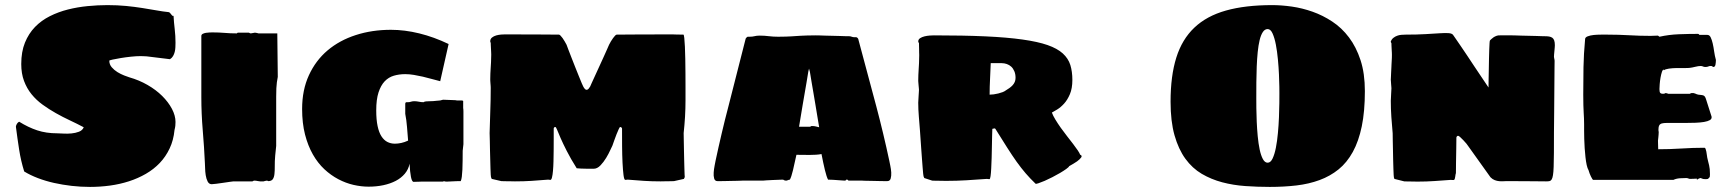

<svg xmlns="http://www.w3.org/2000/svg" viewBox="-20 -715 6854 759"><path d="M669.9 -201.2Q666 -160.6 650.6 -128.2Q635.3 -95.7 611.6 -70.8Q587.9 -45.9 556.6 -27.8Q525.4 -9.8 489.7 1.7Q454.1 13.2 414.8 18.6Q375.5 23.9 335.9 23.9Q299.3 23.9 263.2 19.8Q227.1 15.6 193.4 8.1Q159.7 0.5 129.6 -11Q99.6 -22.5 75.7 -37.1Q62.5 -79.1 55.7 -123.3Q48.8 -167.5 43 -212.9V-215.8Q43.9 -220.7 47.1 -225.8Q50.3 -231 55.7 -233.9Q91.8 -211.4 127.2 -199.7Q162.6 -188 206.1 -188Q214.8 -188 230.5 -187Q246.1 -186 262.2 -187.5Q278.3 -189 292.2 -194.3Q306.2 -199.7 311 -211.9Q285.2 -225.6 256.6 -239Q228 -252.4 200.7 -267.8Q173.3 -283.2 148.4 -301.3Q123.5 -319.3 104.7 -342.5Q85.9 -365.7 75 -395Q64 -424.3 64 -461.9Q64 -510.3 78.6 -546.4Q93.3 -582.5 118.4 -608.4Q143.6 -634.3 177.2 -651.1Q210.9 -668 248.8 -677.5Q286.6 -687 326.7 -690.9Q366.7 -694.8 404.8 -694.8Q444.8 -694.8 479 -691.4Q513.2 -688 542.7 -683.3Q572.3 -678.7 597.9 -674.1Q623.5 -669.4 647 -667Q649.4 -666.5 651.6 -664.3Q653.8 -662.1 655.8 -659.4Q657.7 -656.7 659.7 -654.5Q661.6 -652.3 664.1 -651.9Q665 -651.9 665 -652.3Q665 -652.8 666 -652.8Q667.5 -626 670.7 -599.6Q673.8 -573.2 673.8 -545.9Q673.8 -537.1 673.3 -527.8Q672.9 -518.6 670.7 -509.8Q668.5 -501 664.1 -493.4Q659.7 -485.8 651.9 -481L560.1 -492.2Q556.2 -492.2 550.3 -492.7Q544.4 -493.2 536.1 -493.2Q520 -493.2 498.5 -491Q477.1 -488.8 457.8 -485.6Q438.5 -482.4 425.3 -479.5Q412.1 -476.6 412.1 -475.1Q412.1 -460.4 421.6 -449.2Q431.2 -438 444.3 -429.9Q457.5 -421.9 470.9 -416.7Q484.4 -411.6 491.7 -409.2Q529.8 -398.4 563.2 -379.2Q596.7 -359.9 621.1 -335.7Q645.5 -311.5 659.7 -284.7Q673.8 -257.8 673.8 -232.9Q673.8 -224.6 673.1 -217.8Q672.4 -210.9 669.9 -201.2Z M1067.9 -100.1Q1065.9 -77.1 1066.2 -58.6Q1066.4 -40 1064.9 -26.9Q1063.5 -13.7 1058.1 -6.3Q1052.7 1 1040 1Q1039.1 1 1038.1 0Q1037.1 -1 1036.1 -1Q1034.7 -1 1032.2 -0.5Q1029.8 0 1027.3 0.5Q1024.9 1.5 1022 2Q1013.2 2.4 1008.1 2Q1002.9 1.5 999 0.7Q995.1 0 992.2 -0.5Q989.3 -1 984.9 -1Q983.9 -1 981.4 0Q979 1 978 2H902.8Q901.4 2 889.4 3.7Q877.4 5.4 862.8 7.6Q848.1 9.8 834.7 11.5Q821.3 13.2 816.9 13.2Q806.2 13.2 800.8 2.4Q795.4 -8.3 793.2 -22.5Q791 -36.6 790.8 -50.3Q790.5 -64 790 -69.8Q787.1 -133.3 781.5 -199.7Q775.9 -266.1 775.9 -330.1V-572.8Q775.9 -578.1 781.2 -581.1Q786.6 -584 793.9 -585.2Q801.3 -586.4 809.1 -586.7Q816.9 -586.9 821.8 -586.9Q845.2 -586.9 867.7 -585Q890.1 -583 916 -583L919.9 -585.9H963.9Q964.8 -585 967.5 -584Q970.2 -583 971.2 -583Q971.7 -583 974.4 -583.5Q977.1 -584 980 -584.5Q982.9 -585 985.1 -585.4Q987.3 -585.9 987.8 -585.9Q990.2 -585.9 995.4 -584.7Q1000.5 -583.5 1002 -583H1076.2L1078.1 -411.1Q1077.1 -408.2 1074.5 -389.6Q1071.8 -371.1 1071.8 -333V-138.2Z M1809.1 -119.1Q1809.1 -98.6 1808.8 -79.6Q1808.6 -60.5 1807.9 -44.4Q1807.1 -28.3 1805.7 -16.6Q1804.2 -4.9 1801.3 1Q1793.9 1 1784.9 1.2Q1775.9 1.5 1767.6 2Q1758.3 2.4 1748 2.9H1746.1Q1739.3 2.9 1737.3 2Q1735.8 1.5 1736.3 1Q1734.9 1 1733.9 1.5Q1731.4 2.4 1731.4 2.9H1645Q1644.5 2.9 1640.6 3.2Q1636.7 3.4 1631.6 3.4Q1626.5 3.4 1621.8 3.7Q1617.2 3.9 1615.2 3.9Q1608.4 3.9 1604.5 -15.9Q1600.6 -35.6 1599.1 -67.9Q1594.7 -45.4 1580.3 -28.3Q1565.9 -11.2 1544.4 0Q1522.9 11.2 1495.4 17.1Q1467.8 22.9 1437 22.9Q1408.2 22.9 1377.4 15.9Q1346.7 8.8 1317.4 -6.6Q1288.1 -22 1262.2 -46.1Q1236.3 -70.3 1216.8 -104.5Q1197.3 -138.7 1185.8 -183.3Q1174.3 -228 1174.3 -284.2Q1174.3 -359.4 1201.2 -417.7Q1228 -476.1 1275.1 -515.9Q1322.3 -555.7 1386.5 -576.4Q1450.7 -597.2 1525.4 -597.2Q1579.6 -597.2 1637.5 -583Q1695.3 -568.8 1753.4 -541L1720.2 -394Q1704.1 -397.9 1686.8 -402.8Q1669.4 -407.7 1651.6 -411.9Q1633.8 -416 1616.2 -418.9Q1598.6 -421.9 1582 -421.9Q1558.1 -421.9 1537.1 -415.8Q1516.1 -409.7 1500.7 -393.6Q1485.4 -377.4 1476.3 -349.6Q1467.3 -321.8 1467.3 -278.8Q1467.3 -241.7 1472.7 -216.6Q1478 -191.4 1488 -176Q1498 -160.6 1511.5 -153.8Q1524.9 -147 1541 -147Q1553.2 -147 1566.4 -149.9Q1579.6 -152.8 1593.3 -159.2Q1590.8 -187 1588.9 -213.6Q1586.9 -240.2 1582 -265.1V-304.2Q1582 -311 1587.4 -311H1593.3Q1599.1 -311 1604.7 -313Q1610.4 -314.9 1617.2 -314.9Q1627 -314.9 1635.7 -313Q1644.5 -311 1654.3 -311Q1657.2 -313.5 1664.3 -314.2Q1671.4 -314.9 1680.2 -314.9Q1692.4 -314.9 1703.6 -316.4Q1714.8 -317.9 1720.2 -317.9L1731.4 -320.8Q1746.1 -320.3 1758.3 -319.8Q1768.1 -319.3 1776.6 -319.1Q1785.2 -318.8 1785.2 -317.9H1807.1L1811 -315.9V-288.1Q1811.5 -284.2 1811.8 -281.2Q1812 -278.3 1812 -273.2Q1812 -268.1 1812 -258.8Q1812 -249.5 1812 -232.9V-145Q1812 -144.5 1811.5 -140.6Q1811 -136.7 1810.5 -132.1Q1810.1 -127.4 1809.6 -123.5Q1809.1 -119.6 1809.1 -119.1Z M2313 -373Q2313.5 -374.5 2318.8 -386.2Q2324.2 -397.9 2332 -415Q2339.8 -432.1 2348.9 -451.9Q2357.9 -471.7 2366 -489.3Q2374 -506.8 2379.9 -520.3Q2385.7 -533.7 2387.7 -538.1Q2390.6 -544.4 2395 -551.5Q2399.4 -558.6 2403.6 -564.5Q2407.7 -570.3 2411.6 -574.2Q2415.5 -578.1 2418 -578.1Q2433.1 -578.1 2484.9 -578.6Q2536.6 -579.1 2630.9 -579.1Q2638.7 -579.1 2643.1 -578.9Q2647.5 -578.6 2652.1 -578.6Q2656.7 -578.6 2663.3 -578.4Q2669.9 -578.1 2681.6 -578.1Q2683.6 -578.1 2685.1 -564.9Q2686.5 -551.8 2687.5 -530.5Q2688.5 -509.3 2689 -481.7Q2689.5 -454.1 2689.7 -425Q2689.9 -396 2689.9 -368.2Q2689.9 -340.3 2689.9 -317.9Q2689.9 -286.1 2688 -253.4Q2686 -220.7 2682.6 -189Q2682.6 -176.3 2683.1 -158.4Q2683.6 -140.6 2683.8 -121.6Q2684.1 -102.5 2684.6 -83.5Q2685.1 -64.5 2685.5 -49.3Q2686 -34.2 2686.3 -24.7Q2686.5 -15.1 2687 -15.1L2683.6 -7.8L2644.5 1Q2644 1 2637.9 1.2Q2631.8 1.5 2623.5 1.5Q2615.2 1.5 2606.4 1.7Q2597.7 2 2591.8 2Q2556.6 2 2526.4 0Q2496.1 -2 2460.9 -4.9Q2460 -4.9 2457 -4.4Q2454.1 -3.9 2451.7 -3.9Q2447.3 -3.9 2444.8 -23.2Q2442.4 -42.5 2440.9 -72.3Q2439.5 -102.1 2439.2 -137.7Q2439 -173.3 2439 -206.1Q2439 -209 2436.8 -210.9Q2434.6 -212.9 2431.6 -212.9Q2429.7 -212.9 2425.8 -204.3Q2421.9 -195.8 2417.2 -184.1Q2412.6 -172.4 2408.2 -159.9Q2403.8 -147.5 2400.9 -139.2Q2398.9 -136.2 2392.6 -121.8Q2386.2 -107.4 2376.2 -90.8Q2366.2 -74.2 2353.5 -61Q2340.8 -47.9 2326.7 -47.9Q2321.8 -47.9 2313.7 -47.9Q2305.7 -47.9 2296.1 -48.1Q2286.6 -48.3 2276.9 -48.6Q2267.1 -48.8 2259.8 -49.8Q2235.8 -87.9 2220.5 -118.2Q2205.1 -148.4 2196 -169.4Q2187 -190.4 2182.4 -201.7Q2177.7 -212.9 2175.8 -212.9Q2168.9 -212.9 2168.9 -206.1Q2168.9 -187.5 2168.9 -165.3Q2168.9 -143.1 2168.7 -120.6Q2168.5 -98.1 2168 -77.1Q2167.5 -56.2 2166 -39.8Q2164.6 -23.4 2162.1 -13.7Q2159.7 -3.9 2155.8 -3.9Q2153.3 -3.9 2150.6 -4.4Q2147.9 -4.9 2147 -4.9Q2111.8 -2 2081.3 0Q2050.8 2 2015.6 2Q2010.3 2 2001.2 1.7Q1992.2 1.5 1983.6 1.5Q1975.1 1.5 1968.8 1.2Q1962.4 1 1961.9 1L1923.8 -7.8L1920.9 -15.1Q1920.4 -15.1 1919.9 -24.7Q1919.4 -34.2 1918.9 -49.3Q1918.5 -64.5 1918 -83.5Q1917.5 -102.5 1917 -121.6Q1916.5 -140.6 1916.3 -158.4Q1916 -176.3 1915.5 -189Q1916.5 -234.4 1918.2 -277.1Q1919.9 -319.8 1919.9 -367.2Q1919.9 -369.1 1919.7 -374.3Q1919.4 -379.4 1918.9 -384.8Q1918.5 -390.1 1918.2 -395Q1918 -399.9 1918 -400.9Q1918 -413.6 1918.5 -424.1Q1918.9 -434.6 1919.7 -445.6Q1920.4 -456.5 1921.1 -469.2Q1921.9 -481.9 1921.9 -499Q1921.9 -501.5 1921.6 -508.3Q1921.4 -515.1 1920.9 -522.5Q1920.4 -529.8 1920.2 -536.6Q1919.9 -543.5 1919.9 -545.9Q1918 -547.9 1918 -551.8Q1918 -561 1925 -566.7Q1932.1 -572.3 1941.7 -575Q1951.2 -577.6 1961.2 -578.4Q1971.2 -579.1 1976.6 -579.1Q2070.8 -579.1 2122.8 -578.6Q2174.8 -578.1 2189.9 -578.1Q2191.9 -578.1 2195.8 -574.2Q2199.7 -570.3 2203.9 -564.5Q2208 -558.6 2212.2 -551.5Q2216.3 -544.4 2219.7 -538.1Q2221.2 -533.7 2226.3 -520.3Q2231.4 -506.8 2238.5 -488.8Q2245.6 -470.7 2253.4 -450.9Q2261.2 -431.2 2268.1 -414.3Q2274.9 -397.5 2279.8 -385.7Q2284.7 -374 2285.6 -373Q2292.5 -359.9 2298.8 -359.9Q2303.2 -359.9 2306.9 -364.3Q2310.5 -368.7 2313 -373Z M3056.6 -569.8Q3074.2 -569.8 3086.7 -570.3Q3099.1 -570.8 3108.9 -571.3Q3118.7 -571.8 3127.2 -572.5Q3135.7 -573.2 3146.2 -573.7Q3156.7 -574.2 3170.7 -574.7Q3184.6 -575.2 3204.6 -575.2Q3208 -575.2 3218 -575Q3228 -574.7 3241.2 -574.2Q3254.4 -573.7 3269.5 -573.5Q3284.7 -573.2 3298.1 -572.8Q3311.5 -572.3 3322 -572Q3332.5 -571.8 3336.4 -571.8Q3342.3 -571.8 3346.9 -569.8Q3351.6 -567.9 3357.4 -567.9H3365.2Q3368.7 -566.9 3371.1 -563.7Q3373.5 -560.5 3373.5 -558.1L3444.3 -293.9Q3458 -242.2 3471.2 -187Q3484.4 -131.8 3495.6 -79.1Q3496.6 -73.2 3499.5 -59.8Q3502.4 -46.4 3503.2 -33Q3503.9 -19.5 3501 -9.3Q3498 1 3487.3 1Q3484.4 1 3475.8 1Q3467.3 1 3456.5 0.7Q3445.8 0.5 3434.3 0.2Q3422.9 0 3412.8 -0.2Q3402.8 -0.5 3396 -0.5Q3389.2 -0.5 3388.7 -1H3333.5Q3333.5 -2 3332.5 -3.4Q3331.5 -4.9 3325.7 -4.9Q3324.7 -4.9 3323.7 -2.9Q3322.8 -1 3321.3 -1H3318.4Q3317.9 -1 3310.8 -1.5Q3303.7 -2 3293.7 -2.7Q3283.7 -3.4 3272.7 -4.2Q3261.7 -4.9 3253.4 -4.9Q3247.6 -15.6 3241 -42.7Q3234.4 -69.8 3227.5 -106Q3217.3 -104 3205.1 -103.3Q3192.9 -102.5 3179.7 -102.5Q3166.5 -102.5 3153.3 -102.8Q3140.1 -103 3128.4 -103Q3121.1 -68.4 3114.7 -42Q3108.4 -15.6 3102.5 -4.9Q3099.6 -4.9 3095 -2.9Q3090.3 -1 3089.4 -1H3087.4Q3082 -1 3079.3 -2.9Q3076.7 -4.9 3074.2 -4.9Q3052.2 -4.4 3035.2 -3.4Q3020.5 -2.4 3008.5 -2Q2996.6 -1.5 2996.6 -1H2915.5Q2915 -1 2908.4 -0.7Q2901.9 -0.5 2891.8 -0.2Q2881.8 0 2870.1 0.2Q2858.4 0.5 2847.7 0.7Q2836.9 1 2828.4 1Q2819.8 1 2816.4 1Q2806.2 1 2803.2 -9.3Q2800.3 -19.5 2801.3 -33Q2802.2 -46.4 2804.9 -59.8Q2807.6 -73.2 2808.6 -79.1Q2819.8 -131.8 2832.8 -187Q2845.7 -242.2 2859.4 -293.9L2927.2 -560.1Q2927.2 -562.5 2930.2 -565.7Q2933.1 -568.8 2935.5 -569.8H2943.4Q2954.6 -569.8 2962.9 -572Q2971.2 -574.2 2983.4 -574.2Q3002 -574.2 3019 -572Q3036.1 -569.8 3056.6 -569.8ZM3175.3 -431.2Q3175.3 -430.7 3173.3 -419.4Q3171.4 -408.2 3168.5 -390.1Q3165.5 -372.1 3161.4 -348.9Q3157.2 -325.7 3153.3 -301.8Q3149.4 -277.8 3145.5 -254.9Q3141.6 -231.9 3138.7 -213.9H3182.6Q3183.6 -214.8 3185.5 -215.8Q3187.5 -216.8 3188.5 -216.8H3190.4Q3198.7 -216.8 3205.1 -215.1Q3211.4 -213.4 3218.3 -211.9Q3215.3 -230 3211.4 -253.2Q3207.5 -276.4 3203.6 -300.5Q3199.7 -324.7 3195.6 -347.9Q3191.4 -371.1 3188.5 -389.4Q3185.5 -407.7 3183.6 -419.2Q3181.6 -430.7 3181.6 -431.2Q3181.2 -432.1 3180.7 -434.1Q3180.2 -435.5 3179.7 -438Q3179.2 -440.4 3178.2 -443.8Q3177.2 -440.4 3176.8 -438Q3176.3 -435.5 3175.8 -434.1Q3175.3 -432.1 3175.3 -431.2Z M4206.5 -58.1Q4205.1 -54.2 4194.8 -46.9Q4184.6 -39.6 4170.4 -31.2Q4156.2 -22.9 4140.1 -14.6Q4124 -6.3 4109.9 -0.2Q4095.7 5.9 4085.4 9.3Q4075.2 12.7 4073.7 11.2Q4051.8 -9.8 4034.2 -30.3Q4016.6 -50.8 3999 -75.4Q3981.4 -100.1 3961.4 -131.6Q3941.4 -163.1 3914.6 -206.1Q3913.1 -207.5 3912.1 -207.5Q3909.7 -207.5 3906.5 -206.5Q3903.3 -205.6 3902.8 -205.6Q3902.3 -195.3 3901.9 -176.5Q3901.4 -157.7 3901.1 -135.5Q3900.9 -113.3 3900.1 -90.6Q3899.4 -67.9 3898.4 -49.1Q3897.5 -30.3 3895.8 -18.6Q3894 -6.8 3891.6 -6.8Q3888.2 -6.8 3885.3 -7.3Q3882.3 -7.8 3881.3 -7.8Q3839.8 -4.9 3801 -2.4Q3762.2 0 3720.7 0Q3715.3 0 3706.1 -0.2Q3696.8 -0.5 3687.7 -0.5Q3678.7 -0.5 3672.1 -0.7Q3665.5 -1 3665 -1L3633.8 -11.2L3630.9 -18.1Q3630.4 -18.1 3629.4 -28.1Q3628.4 -38.1 3627.2 -53.7Q3626 -69.3 3624.5 -89.1Q3623 -108.9 3621.6 -128.9Q3620.1 -148.9 3618.9 -167.5Q3617.7 -186 3616.7 -199.2Q3614.7 -225.6 3612.3 -254.2Q3609.9 -282.7 3609.9 -309.1Q3609.9 -311 3610.4 -318.4Q3610.8 -325.7 3611.3 -334.5Q3611.8 -343.3 3612.3 -350.6Q3612.8 -357.9 3612.8 -359.9Q3612.8 -361.3 3612.3 -366.5Q3611.8 -371.6 3611.3 -377.4Q3610.8 -383.3 3610.4 -388.4Q3609.9 -393.6 3609.9 -395Q3609.9 -408.2 3610.4 -418.9Q3610.8 -429.7 3611.6 -440.9Q3612.3 -452.1 3613 -465.3Q3613.8 -478.5 3613.8 -497.1Q3613.8 -500 3613.5 -506.8Q3613.3 -513.7 3613.3 -521Q3613.3 -528.3 3613 -535.2Q3612.8 -542 3612.8 -544.9Q3611.8 -545.9 3610.8 -547.6Q3609.9 -549.3 3609.9 -550.8Q3609.9 -559.1 3617.2 -564Q3624.5 -568.8 3634.8 -571.3Q3645 -573.7 3655.5 -574.5Q3666 -575.2 3671.9 -575.2Q3789.1 -575.2 3875 -571.3Q3960.9 -567.4 4021.7 -558.8Q4082.5 -550.3 4121.1 -536.9Q4159.7 -523.4 4181.4 -503.7Q4203.1 -483.9 4211.2 -458Q4219.2 -432.1 4219.2 -398.9Q4219.2 -365.7 4209.5 -342.8Q4199.7 -319.8 4186.3 -305.2Q4172.9 -290.5 4159.2 -282.2Q4145.5 -273.9 4138.2 -270Q4142.6 -257.8 4152.1 -242.2Q4161.6 -226.6 4173.3 -210Q4185.1 -193.4 4198 -177Q4210.9 -160.6 4221.9 -146.2Q4232.9 -131.8 4240.5 -120.6Q4248 -109.4 4250 -103.5Q4259.3 -99.6 4253.9 -92.3Q4248.5 -85 4237.8 -77.1Q4225.1 -68.4 4206.5 -58.1ZM3896.5 -465.3Q3895.5 -434.1 3893.8 -403.1Q3892.1 -372.1 3892.1 -340.8Q3899.4 -340.8 3908.4 -342Q3917.5 -343.3 3926.5 -345.5Q3935.5 -347.7 3943.6 -350.8Q3951.7 -354 3956.5 -357.9Q3963.9 -362.3 3970.7 -367.2Q3977.5 -372.1 3982.9 -377.9Q3988.3 -383.8 3991.5 -391.1Q3994.6 -398.4 3994.6 -407.2Q3994.6 -422.4 3989.7 -433.6Q3984.9 -444.8 3977.3 -451.7Q3969.7 -458.5 3960 -461.9Q3950.2 -465.3 3940.4 -465.3H3913.1Z M4999.5 23.9Q4950.7 23.9 4902.8 20.5Q4855 17.1 4811.5 5.6Q4768.1 -5.9 4730.7 -27.8Q4693.4 -49.8 4666 -87.4Q4638.7 -125 4623 -180.2Q4607.4 -235.4 4607.4 -313Q4607.4 -415 4630.1 -487.3Q4652.8 -559.6 4701.4 -605.7Q4750 -651.9 4826.2 -673.3Q4902.3 -694.8 5009.3 -694.8Q5045.4 -694.8 5086.7 -689Q5127.9 -683.1 5168.7 -668.7Q5209.5 -654.3 5246.8 -629.6Q5284.2 -605 5312.7 -567.1Q5341.3 -529.3 5358.4 -477.1Q5375.5 -424.8 5375.5 -355Q5375.5 -274.9 5363.3 -215.8Q5351.1 -156.7 5327.9 -114.5Q5304.7 -72.3 5271.5 -45.4Q5238.3 -18.6 5196.5 -3.2Q5154.8 12.2 5105.2 18.1Q5055.7 23.9 4999.5 23.9ZM4946.3 -327.1Q4946.3 -312 4946.5 -287.1Q4946.8 -262.2 4948 -233.9Q4949.2 -205.6 4951.9 -176.8Q4954.6 -147.9 4959.5 -124.5Q4964.4 -101.1 4972.2 -86.4Q4980 -71.8 4991.2 -71.8Q5002.9 -71.8 5010.7 -88.4Q5018.6 -105 5023.7 -130.9Q5028.8 -156.7 5031.7 -188.7Q5034.7 -220.7 5035.9 -251.2Q5037.1 -281.7 5037.4 -307.6Q5037.6 -333.5 5037.6 -347.2Q5037.6 -351.6 5037.4 -372.1Q5037.1 -392.6 5035.9 -420.7Q5034.7 -448.7 5031.7 -480.2Q5028.8 -511.7 5023.7 -538.3Q5018.6 -564.9 5010.7 -582.5Q5002.9 -600.1 4991.2 -600.1Q4980 -600.1 4972.2 -588.4Q4964.4 -576.7 4959.5 -556.4Q4954.6 -536.1 4951.9 -509.3Q4949.2 -482.4 4948 -452.1Q4946.8 -421.9 4946.5 -389.6Q4946.3 -357.4 4946.3 -327.1Z M6123 -191.9Q6123 -143.6 6122.8 -110.6Q6122.6 -77.6 6121.8 -55.9Q6121.1 -34.2 6119.1 -22.5Q6117.2 -10.7 6113.8 -5.4Q6110.4 0 6105.2 1Q6100.1 2 6092.3 2Q6065.4 2 6038.6 1.5Q6015.1 1.5 5987.5 1.2Q5960 1 5935.1 1Q5929.7 1 5922.4 1.5Q5915 2 5906.5 1.2Q5897.9 0.5 5888.9 -2.9Q5879.9 -6.3 5872.1 -14.2L5784.2 -137.2Q5782.7 -140.1 5777.1 -147Q5771.5 -153.8 5764.9 -160.6Q5758.3 -167.5 5752.4 -172.9Q5746.6 -178.2 5744.1 -178.2Q5741.2 -178.2 5739.3 -175.8Q5737.3 -173.3 5737.3 -170.9Q5737.3 -165 5737.1 -153.8Q5736.8 -142.6 5736.8 -128.7Q5736.8 -114.7 5736.3 -99.4Q5735.8 -84 5735.8 -70.3Q5735.8 -56.6 5735.6 -46.1Q5735.4 -35.6 5735.4 -30.8Q5734.4 -28.8 5733.9 -24.9Q5733.4 -21 5732.7 -16.6Q5731.9 -12.2 5731 -8.5Q5730 -4.9 5728 -3.9Q5727.1 -2.9 5721.7 -3.4Q5716.3 -3.9 5715.3 -3.9Q5681.6 -1.5 5650.4 0.7Q5619.1 2.9 5584.5 2.9Q5579.1 2.9 5570.3 2.7Q5561.5 2.4 5553 2.4Q5544.4 2.4 5538.1 2.2Q5531.7 2 5531.2 2L5492.2 -7.8L5490.2 -14.2Q5489.7 -14.2 5489.3 -23.7Q5488.8 -33.2 5488.3 -48.3Q5487.8 -63.5 5487.3 -82.5Q5486.8 -101.6 5486.6 -120.6Q5486.3 -139.6 5485.8 -157.5Q5485.4 -175.3 5485.4 -188Q5482.4 -219.7 5480.2 -252.4Q5478 -285.2 5478 -316.9Q5478 -318.8 5478.5 -325.9Q5479 -333 5479.2 -341.3Q5479.5 -349.6 5480 -356.9Q5480.5 -364.3 5480.5 -366.2Q5480.5 -367.7 5480 -372.6Q5479.5 -377.4 5479.2 -383.1Q5479 -388.7 5478.5 -393.6Q5478 -398.4 5478 -399.9Q5478 -401.9 5478.5 -409.4Q5479 -417 5479.2 -425.8Q5479.5 -434.6 5480 -442.4Q5480.5 -450.2 5480.5 -452.1Q5480.5 -452.6 5480.7 -458.3Q5481 -463.9 5481.4 -471.2Q5481.9 -478.5 5482.2 -486.1Q5482.4 -493.7 5482.4 -498Q5482.4 -500 5482.2 -506.6Q5481.9 -513.2 5481.4 -520.5Q5481 -527.8 5480.7 -534.7Q5480.5 -541.5 5480.5 -543.9Q5480.5 -544.9 5478.8 -547.4Q5477.1 -549.8 5478 -550.8Q5481.4 -560.1 5488.3 -565.4Q5495.1 -570.8 5503.2 -573.7Q5511.2 -576.7 5520.3 -577.4Q5529.3 -578.1 5537.1 -578.1Q5582 -578.1 5615.2 -580.1Q5648.4 -582 5671.1 -583.5Q5693.8 -585 5706.8 -584Q5719.7 -583 5724.1 -577.1Q5726.6 -573.7 5734.4 -562.3Q5742.2 -550.8 5753.7 -534.2Q5765.1 -517.6 5779.1 -496.6Q5793 -475.6 5807.6 -453.6Q5822.3 -431.6 5836.9 -409.9Q5851.6 -388.2 5864.3 -369.1Q5864.3 -384.3 5864.7 -403.8Q5865.2 -423.3 5865.5 -443.8Q5865.7 -464.4 5866.2 -484.1Q5866.7 -503.9 5867.2 -519.5Q5867.7 -535.2 5868.4 -544.9Q5869.1 -554.7 5870.1 -555.2Q5871.6 -556.6 5875.2 -560.3Q5878.9 -564 5884 -567.4Q5889.2 -570.8 5895.5 -573.2Q5901.9 -575.7 5909.2 -575.2H5958.5Q5959.5 -575.2 5969.2 -575Q5979 -574.7 5993.2 -574.2Q6007.3 -573.7 6023.2 -573.5Q6039.1 -573.2 6053 -572.8Q6066.9 -572.3 6076.2 -572Q6085.4 -571.8 6086.4 -571.8Q6096.7 -571.8 6104 -570.6Q6111.3 -569.3 6116.5 -565.7Q6121.6 -562 6124 -554.9Q6126.5 -547.9 6126.5 -536.1Q6126.5 -533.2 6126 -526.9Q6125.5 -520.5 6124.8 -513.4Q6124 -506.3 6123.5 -499.8Q6123 -493.2 6123 -490.2Q6123 -486.8 6124.3 -482.7Q6125.5 -478.5 6125.5 -474.1Q6125.5 -468.3 6125.2 -446.8Q6125 -425.3 6124.8 -396Q6124.5 -366.7 6124.3 -333.3Q6124 -299.8 6123.8 -270.5Q6123.5 -241.2 6123.3 -219.5Q6123 -197.8 6123 -191.9Z M6238.8 -340.8Q6238.8 -395.5 6239.7 -449Q6240.7 -502.4 6246.1 -560.1Q6246.1 -567.4 6256.1 -571.3Q6266.1 -575.2 6280 -576.7Q6293.9 -578.1 6309.3 -578.1Q6324.7 -578.1 6335 -578.1Q6377.9 -578.1 6419.9 -575.7Q6461.9 -573.2 6504.9 -573.2Q6512.7 -573.2 6519.5 -573.7Q6526.4 -574.2 6534.2 -574.2L6540 -569.8Q6577.6 -578.1 6616.9 -579.6Q6656.2 -581.1 6692.9 -581.1Q6695.3 -581.1 6697.8 -577.1H6729Q6737.8 -577.1 6742.4 -567.6Q6747.1 -558.1 6750.5 -543.5Q6753.9 -528.8 6756.3 -511.2Q6758.8 -493.7 6763.2 -478Q6763.2 -468.8 6761.5 -459.5Q6759.8 -450.2 6752.9 -450.2Q6752 -450.2 6749.5 -452.1Q6747.1 -454.1 6746.1 -454.1Q6739.3 -455.1 6734.1 -452.6Q6729 -450.2 6722.2 -450.2Q6715.8 -450.2 6712.2 -452.1Q6708.5 -454.1 6703.1 -454.1Q6693.8 -454.1 6681.4 -450.9Q6668.9 -447.8 6660.2 -446.8Q6653.3 -445.8 6638.9 -446Q6624.5 -446.3 6608.4 -446Q6592.3 -445.8 6577.9 -443.8Q6563.5 -441.9 6557.1 -437V-439.9Q6552.7 -439.9 6549.6 -430.2Q6546.4 -420.4 6544.2 -407.7Q6542 -395 6541 -382.1Q6540 -369.1 6540 -362.8Q6540 -351.1 6543.2 -347.7Q6546.4 -344.2 6554.2 -344.2Q6556.6 -344.2 6559.6 -345Q6562.5 -345.7 6564 -347.2Q6565.4 -347.2 6569.3 -346.2Q6573.2 -345.2 6575.2 -344.2H6660.2Q6661.1 -345.2 6663.6 -346.2Q6666 -347.2 6667 -347.2Q6675.3 -348.1 6681.6 -345Q6688 -341.8 6693.8 -340.8Q6701.2 -339.8 6706.1 -339.4Q6710.9 -338.9 6714.4 -337.4Q6717.8 -335.9 6720.2 -332Q6722.7 -328.1 6725.1 -319.8L6746.1 -253.9Q6747.6 -245.1 6739.3 -240.2Q6731 -235.4 6716.3 -232.9Q6701.7 -230.5 6682.4 -229.7Q6663.1 -229 6643.1 -229H6599.1Q6581.5 -229 6569.3 -229Q6557.1 -229 6549.8 -227.1Q6542.5 -225.1 6539.3 -219.7Q6536.1 -214.4 6536.1 -204.1Q6536.1 -201.7 6536.1 -199.7Q6536.1 -197.8 6536.6 -196.3Q6536.6 -194.3 6537.1 -192.9Q6537.1 -188.5 6536.6 -182.6Q6536.1 -176.8 6535.6 -171.4Q6534.7 -165.5 6534.2 -159.2Q6534.2 -154.8 6534.4 -149.7Q6534.7 -144.5 6534.7 -139.6Q6534.7 -134.8 6534.9 -130.9Q6535.2 -127 6535.2 -125Q6580.6 -125 6626.7 -127.9Q6672.9 -130.9 6717.8 -130.9Q6720.7 -130.9 6722.4 -126.5Q6724.1 -122.1 6725.3 -116Q6726.6 -109.9 6727.3 -103Q6728 -96.2 6729 -91.8Q6731 -82 6732.9 -75.2Q6734.9 -68.4 6736.3 -61.5Q6737.8 -54.7 6738.8 -46.4Q6739.7 -38.1 6739.7 -25.9Q6739.7 -24.9 6739.5 -23.2Q6739.3 -21.5 6739.3 -19.5Q6738.8 -17.6 6738.8 -15.1L6731.9 -7.8Q6730 -7.3 6728 -7.3Q6726.6 -6.8 6724.9 -6.8Q6723.1 -6.8 6722.2 -6.8Q6712.4 -6.8 6708.3 -9Q6704.1 -11.2 6701.2 -11.2Q6699.7 -11.2 6694.3 -8.3Q6689 -5.4 6688 -3.9V-8.8Q6685.1 -8.8 6676 -8.3Q6667 -7.8 6661.1 -7.8Q6658.2 -7.8 6654.1 -9.5Q6649.9 -11.2 6647 -11.2Q6635.7 -11.2 6621.1 -10.3Q6606.4 -9.3 6595.2 -3.9H6577.1H6277.8Q6276.9 -3.9 6274.4 -7.8Q6272 -11.7 6269 -17.6Q6266.1 -23.4 6263.7 -30Q6261.2 -36.6 6259.8 -42Q6255.4 -49.3 6252.4 -62.7Q6249.5 -76.2 6247.6 -93.3Q6245.6 -110.4 6244.4 -129.2Q6243.2 -147.9 6242.7 -165.8Q6242.2 -183.6 6242.2 -198.5Q6242.2 -213.4 6242.2 -223.1Q6242.2 -236.3 6241.7 -246.8Q6241.2 -257.3 6240.5 -269.8Q6239.7 -282.2 6239.3 -299.1Q6238.8 -315.9 6238.8 -340.8Z"/></svg>

Font: Sigmar One
Style: Regular
Weight: 400
Version: Version 1.000